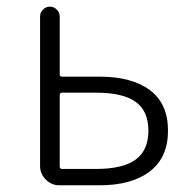

<svg xmlns="http://www.w3.org/2000/svg" viewBox="-20 -553 569 573"><path d="M157.2 0Q133.8 0 116.7 -17.1Q99.6 -34.2 99.6 -57.6V-503.9Q99.6 -515.6 108.4 -524.4Q117.2 -533.2 128.9 -533.2Q140.6 -533.2 149.4 -524.4Q158.2 -515.6 158.2 -503.9V-331.1Q158.2 -324.2 165 -324.2H277.3Q374 -324.2 427.7 -283.7Q481.4 -243.2 481.4 -163.1Q481.4 -83 427.2 -41.5Q373 0 277.3 0ZM158.2 -56.6Q158.2 -48.8 165 -48.8H266.6Q346.7 -48.8 384.8 -76.7Q422.9 -104.5 422.9 -163.1Q422.9 -221.7 384.8 -249Q346.7 -276.4 266.6 -276.4H165Q158.2 -276.4 158.2 -268.6Z"/></svg>

Font: Gen Jyuu Gothic Light
Style: Regular
Weight: 200
Designer: [Source Han Sans]
Ryoko NISHIZUKA  (kana & ideographs); Paul D. Hunt (Latin, Greek & Cyrillic); Wenlong ZHANG  (bopomofo
Version: Version 1.002.20150607